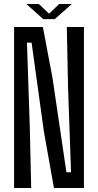

<svg xmlns="http://www.w3.org/2000/svg" viewBox="-20 -934 486 954"><path d="M50 0V-800H193L241 -546L310 -78H333L318 -504L312 -800H397V0H248L198 -281L137 -722H114L128 -303L135 0ZM111 -914H173L224 -866L274 -914H337L252 -839H195Z"/></svg>

Font: Big Shoulders Display SemiBold
Style: Regular
Weight: 600
Designer: Patric King
Foundry: XO Type Co
Version: Version 1.000; ttfautohint (v1.8.2)